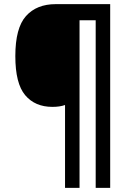

<svg xmlns="http://www.w3.org/2000/svg" viewBox="-20 -780 638 927"><path d="M512 127H442V-682H364V127H294V-273Q269 -264 233 -264Q149 -264 101.5 -320.5Q54 -377 54 -509Q54 -645 105.5 -702.5Q157 -760 249 -760H512Z"/></svg>

Font: Noto Sans Gurmukhi UI SemiCondensed SemiBold
Style: Regular
Weight: 600
Width: 4
Designer: Jelle Bosma - Monotype Design Team
Foundry: Monotype Imaging Inc.
Version: Version 2.004; ttfautohint (v1.8.4.7-5d5b)